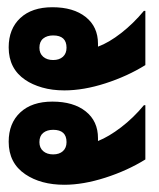

<svg xmlns="http://www.w3.org/2000/svg" viewBox="-20 -517 441 531"><path d="M158 -267Q124 -267 96.5 -275Q69 -283 50 -296Q4 -327 4 -386Q4 -437 36 -467Q68 -497 125 -497Q183 -497 217 -470Q251 -443 251 -396Q251 -391 251 -388Q281 -399 315 -425.5Q349 -452 378 -487H382V-337Q332 -306 271.5 -286.5Q211 -267 158 -267ZM127 -351Q144 -351 154 -360Q164 -369 164 -385Q164 -419 127 -419Q110 -419 99.5 -410.5Q89 -402 89 -385Q89 -369 99.5 -360Q110 -351 127 -351ZM158 -6Q93 -6 50 -35Q4 -66 4 -125Q4 -176 36 -206Q68 -236 125 -236Q183 -236 217 -209Q251 -182 251 -135Q251 -130 251 -127Q281 -139 315 -165Q349 -191 378 -226H382V-76Q332 -45 271 -25.5Q210 -6 158 -6ZM127 -90Q144 -90 154 -99Q164 -108 164 -124Q164 -158 127 -158Q110 -158 99.5 -149.5Q89 -141 89 -124Q89 -108 99.5 -99Q110 -90 127 -90Z"/></svg>

Font: Noto Sans Thai Looped UI Black
Style: Regular
Weight: 900
Designer: Cadson Demak Team
Foundry: Cadson Demak Co., Ltd.
Version: Version 1.000